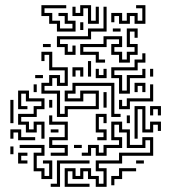

<svg xmlns="http://www.w3.org/2000/svg" viewBox="-20 -706 678 742"><path d="M200 -584V-614H170V-644H140V-686H236V-674H152V-656H182V-626H212V-596H260V-614H230V-644H206V-656H242V-626H272V-584ZM320 -614V-674H302V-644H260V-680H272V-656H290V-686H332V-626H350V-680H362V-614ZM440 -614V-644H422V-620H410V-656H452V-626H470V-656H512V-626H530V-674H506V-686H542V-614H500V-644H482V-614ZM230 -494V-524H200V-566H320V-596H380V-680H392V-584H332V-554H212V-536H242V-506H260V-530H272V-494ZM290 -590V-620H302V-590ZM416 -584V-596H446V-584ZM350 -464V-494H290V-536H380V-566H452V-524H422V-506H452V-476H470V-506H500V-524H470V-596H512V-560H500V-584H482V-536H512V-494H482V-464H440V-494H410V-536H440V-554H392V-524H302V-506H362V-476H386V-464ZM146 -524V-536H176V-524ZM200 -254V-344H140V-386H170V-416H212V-386H230V-434H170V-494H152V-470H140V-506H182V-446H242V-374H200V-404H182V-374H152V-356H212V-266H230V-296H350V-344H302V-314H230V-356H260V-386H422V-266H446V-254H410V-374H272V-344H242V-326H290V-356H362V-284H242V-254ZM440 -344V-404H410V-446H500V-476H530V-500H542V-464H512V-434H422V-416H452V-356H470V-416H530V-440H542V-404H482V-344ZM320 -410V-470H332V-410ZM260 -410V-446H302V-410H290V-434H272V-410ZM560 -410V-440H572V-410ZM350 -404V-440H362V-416H380V-440H392V-404ZM116 -404V-416H146V-404ZM500 -350V-386H542V-350H530V-374H512V-350ZM440 -284V-320H452V-296H470V-326H560V-380H572V-314H482V-284ZM110 -350V-380H122V-350ZM140 -170V-224H122V-194H80V-224H50V-266H110V-296H140V-314H80V-344H62V-296H86V-284H50V-356H92V-326H152V-284H122V-254H62V-236H92V-206H110V-236H152V-170ZM380 -290V-350H392V-290ZM20 -230V-320H32V-230ZM170 -290V-320H182V-290ZM560 -260V-296H602V-260H590V-284H572V-260ZM500 -170V-296H542V-206H560V-236H602V-200H590V-224H572V-194H530V-284H512V-170ZM356 -164V-176H380V-194H350V-266H392V-230H380V-254H362V-206H392V-164ZM470 -230V-260H482V-230ZM176 -104V-116H230V-134H170V-176H230V-224H170V-260H182V-236H242V-164H182V-146H242V-104ZM230 16V-56H272V-26H290V-56H332V-26H362V4H380V-44H350V-86H440V-116H560V-164H542V-134H470V-194H440V-224H422V-176H452V-134H392V-104H350V-134H332V-104H296V-116H320V-146H362V-116H380V-146H440V-164H410V-236H452V-206H482V-146H530V-176H572V-104H452V-74H362V-56H392V16H350V-14H320V-44H302V-14H260V-44H242V4H326V16ZM50 -164V-194H32V-170H20V-206H62V-176H116V-164ZM176 -194V-206H206V-194ZM140 -14V-44H110V-116H140V-134H56V-146H152V-104H122V-56H152V-26H170V-74H146V-86H182V-14ZM266 -134V-146H296V-134ZM20 -110V-140H32V-110ZM50 -74V-116H86V-104H62V-86H86V-74ZM176 16V4H200V-86H326V-74H212V16ZM506 -74V-86H536V-74ZM410 10V-26H440V-56H506V-44H452V-14H422V10Z"/></svg>

Font: Rubik Maze
Style: Regular
Weight: 400
Designer: Hubert and Fischer, NaN
Foundry: Hubert and Fischer, NaN
Version: Version 2.200